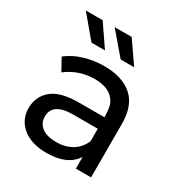

<svg xmlns="http://www.w3.org/2000/svg" viewBox="-173 -864 944 997"><g transform="rotate(30 299.0 -365.5)"><path d="M246 6Q156 6 103 -37Q50 -80 50 -150Q50 -219 100.5 -262Q151 -305 263 -305H415Q415 -345 408.5 -371.5Q402 -398 379 -419Q343 -452 273 -452Q179 -452 105 -395L65 -467Q108 -501 165 -518Q222 -535 284 -535Q390 -535 450.5 -483Q511 -431 511 -320V0H420V-70Q371 6 246 6ZM262 -68Q316 -68 356 -92Q396 -116 415 -162V-236H267Q145 -236 145 -154Q145 -114 175.5 -91Q206 -68 262 -68ZM244 -607H163L54 -737H155ZM419 -607H338L227 -737H329Z"/></g></svg>

Font: Argentum Novus
Style: Regular
Weight: 400
Designer: Julieta Ulanovsky
Foundry: Julieta Ulanovsky
Version: Version 7.20;July 27, 2021;FontCreator 13.0.0.2683 64-bit